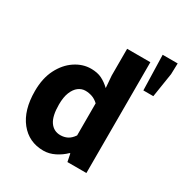

<svg xmlns="http://www.w3.org/2000/svg" viewBox="-180 -905 1001 1052"><g transform="rotate(30 320.5 -379.0)"><path d="M242 12Q150 12 94.5 -57.5Q39 -127 39 -248Q39 -329 68.5 -387Q98 -445 145.5 -476.5Q193 -508 245 -508Q286 -508 314 -494Q342 -480 367 -456L361 -532V-701H508V0H388L378 -49H374Q348 -23 313 -5.5Q278 12 242 12ZM280 -108Q304 -108 324 -118Q344 -128 361 -153V-356Q342 -374 321 -381Q300 -388 279 -388Q255 -388 235 -373Q215 -358 202.5 -327.5Q190 -297 190 -250Q190 -177 214 -142.5Q238 -108 280 -108ZM552 -548 546 -770H641L639 -701L615 -548Z"/></g></svg>

Font: Source Sans 3 ExtraLight
Style: Bold
Weight: 700
Version: Version 3.052;hotconv 1.1.0;makeotfexe 2.6.0